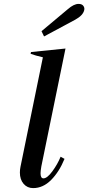

<svg xmlns="http://www.w3.org/2000/svg" viewBox="-20 -955 453 985"><path d="M193 -795 328 -908Q359 -935 383 -935Q400 -935 407.5 -925Q415 -915 412 -903Q406 -876 366 -854L206 -768ZM82 -70Q82 -84 85 -99L200 -661Q161 -670 137 -679L139 -688L316 -706L192 -101Q188 -77 188 -66Q188 -40 203 -40Q222 -40 248.5 -76Q275 -112 291 -151L311 -140Q284 -74 242.5 -32Q201 10 150 10Q120 10 101 -12Q82 -34 82 -70Z"/></svg>

Font: Trirong Medium
Style: Italic
Weight: 500
Italic angle: -12°
Designer: Katatrad Team
Foundry: CadsonDemak
Version: Version 1.001